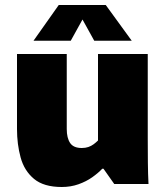

<svg xmlns="http://www.w3.org/2000/svg" viewBox="-20 -736 660 768"><path d="M227 12Q155 12 116 -20.5Q77 -53 62.5 -106Q48 -159 48 -220V-520H247V-220Q247 -184 260.5 -164Q274 -144 307 -144Q322 -144 333.5 -148Q345 -152 354.5 -159Q364 -166 372 -174V-520H571V-183Q571 -131 571.5 -85Q572 -39 574 0H437L394 -61H389Q373 -44 349 -27Q325 -10 294 1Q263 12 227 12ZM114 -573 215 -716H403L507 -573H357L310 -658L263 -573Z"/></svg>

Font: Murecho Thin Black
Style: Regular
Weight: 900
Version: Version 1.010